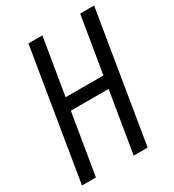

<svg xmlns="http://www.w3.org/2000/svg" viewBox="-178 -838 856 942"><g transform="rotate(-30 250.5 -367.5)"><path d="M8 0 129 -735H208L155 -415H369L422 -735H501L380 0H301L358 -345H144L87 0Z"/></g></svg>

Font: Iosevka Fixed
Style: Italic
Weight: 400
Italic angle: -9°
Monospace: yes
Designer: Belleve Invis
Foundry: Belleve Invis
Version: Version 33.2.4